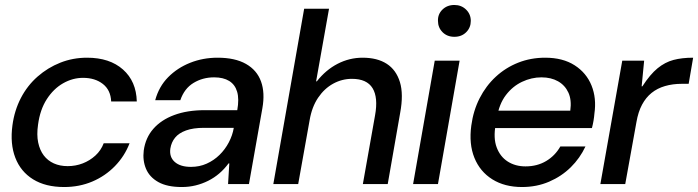

<svg xmlns="http://www.w3.org/2000/svg" viewBox="-20 -740 2807 772"><path d="M238 12Q163 12 113 -19Q63 -50 41.5 -106Q20 -162 30 -236Q38 -296 64 -346Q90 -396 131 -432Q172 -468 222.5 -488Q273 -508 330 -508Q421 -508 474.5 -460.5Q528 -413 530 -332H427Q425 -378 393.5 -402.5Q362 -427 314 -427Q272 -427 233.5 -405Q195 -383 168 -341Q141 -299 133 -239Q127 -198 133.5 -167Q140 -136 156 -115Q172 -94 196.5 -83Q221 -72 252 -72Q284 -72 312.5 -83Q341 -94 363.5 -114.5Q386 -135 397 -164H501Q481 -112 442 -72Q403 -32 351 -10Q299 12 238 12Z M711 12Q652 12 616.5 -8Q581 -28 567 -61.5Q553 -95 558 -135Q565 -186 596.5 -222Q628 -258 680.5 -277.5Q733 -297 803 -297H934Q942 -342 933.5 -371Q925 -400 901.5 -414.5Q878 -429 841 -429Q795 -429 758 -406.5Q721 -384 705 -337H604Q619 -392 656 -429.5Q693 -467 744.5 -487.5Q796 -508 855 -508Q925 -508 969 -483Q1013 -458 1029.5 -412.5Q1046 -367 1035 -305L981 0H897L902 -83H899Q882 -60 861.5 -42.5Q841 -25 817 -13Q793 -1 766.5 5.5Q740 12 711 12ZM748 -69Q782 -69 811 -82Q840 -95 862.5 -117Q885 -139 900 -167.5Q915 -196 920 -226H800Q757 -226 728 -215.5Q699 -205 684 -186.5Q669 -168 665 -143Q660 -109 682.5 -89Q705 -69 748 -69Z M1079 0 1203 -705H1303L1251 -413H1254Q1290 -459 1337.5 -483.5Q1385 -508 1438 -508Q1497 -508 1535 -483.5Q1573 -459 1588 -410Q1603 -361 1589 -286L1539 0H1439L1488 -276Q1501 -348 1478 -385.5Q1455 -423 1395 -423Q1355 -423 1319.5 -403.5Q1284 -384 1259 -347Q1234 -310 1225 -257L1179 0Z M1641 0 1728 -496H1828L1741 0ZM1807 -592Q1778 -592 1759.5 -610.5Q1741 -629 1741 -656Q1740 -683 1759 -701.5Q1778 -720 1807 -720Q1835 -720 1854 -701.5Q1873 -683 1873 -656Q1873 -629 1854.5 -610.5Q1836 -592 1807 -592Z M2079 12Q2009 12 1959.5 -19Q1910 -50 1887.5 -105.5Q1865 -161 1875 -235Q1883 -295 1908.5 -345Q1934 -395 1973.5 -431.5Q2013 -468 2063.5 -488Q2114 -508 2172 -508Q2243 -508 2290.5 -477.5Q2338 -447 2358.5 -396Q2379 -345 2370 -283Q2369 -270 2366.5 -255Q2364 -240 2360 -225H1946L1958 -295H2273Q2279 -338 2265.5 -367.5Q2252 -397 2224 -413Q2196 -429 2157 -429Q2117 -429 2079 -411Q2041 -393 2014 -357.5Q1987 -322 1978 -267L1973 -239Q1963 -185 1977 -147.5Q1991 -110 2021.5 -90.5Q2052 -71 2093 -71Q2140 -71 2176 -92.5Q2212 -114 2233 -151H2334Q2312 -104 2275 -67.5Q2238 -31 2188 -9.5Q2138 12 2079 12Z M2394 0 2482 -496H2570L2560 -393H2563Q2594 -441 2624 -465.5Q2654 -490 2688 -499Q2722 -508 2767 -508L2749 -403H2722Q2685 -403 2654 -394Q2623 -385 2600 -366.5Q2577 -348 2561.5 -319Q2546 -290 2539 -249L2494 0Z"/></svg>

Font: DM Sans 36pt Medium
Style: Italic
Weight: 500
Italic angle: -10°
Designer: Colophon Foundry, Jonny Pinhorn
Foundry: Colophon Foundry
Version: Version 4.004;gftools[0.9.30]